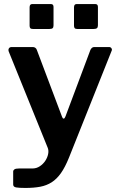

<svg xmlns="http://www.w3.org/2000/svg" viewBox="-20 -762 594 947"><path d="M244 -728V-637Q244 -627 239.5 -623Q235 -619 223 -619H143Q133 -619 129.5 -623Q126 -627 126 -635V-726Q126 -742 139 -742H231Q244 -742 244 -728ZM463 -728V-637Q463 -627 458 -623Q453 -619 441 -619H362Q352 -619 348.5 -623Q345 -627 345 -635V-726Q345 -742 358 -742H450Q463 -742 463 -728ZM105 165Q75 165 60 162.5Q45 160 45 148V84Q45 78 51 73.5Q57 69 74 69H140Q160 69 176.5 58Q193 47 203.5 31Q214 15 217.5 -2.5Q221 -20 215 -34L23 -508Q20 -517 24 -523.5Q28 -530 38 -530H142Q149 -530 154.5 -526Q160 -522 162 -515L286 -186Q289 -177 294 -177Q299 -177 303 -188L426 -516Q429 -522 433.5 -526Q438 -530 445 -530H518Q526 -530 530 -523.5Q534 -517 530 -510L320 16Q301 63 280.5 92Q260 121 235 137Q210 153 178.5 159Q147 165 105 165Z"/></svg>

Font: Libre Franklin SemiBold
Style: Regular
Weight: 600
Designer: Pablo Impallari, Rodrigo Fuenzalida, Nhung Nguyen
Foundry: Impallari Type
Version: Version 3.000